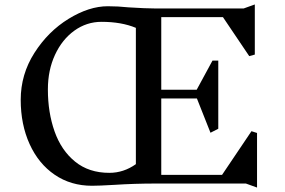

<svg xmlns="http://www.w3.org/2000/svg" viewBox="-20 -824 1280 862"><path d="M1084 0H678Q584 0 492 6Q424 10 393 10Q298 10 225.5 -39.5Q153 -89 113 -177Q73 -265 73 -376Q73 -490 134.5 -586.5Q196 -683 288 -739.5Q380 -796 464 -796Q510 -796 557 -791Q635 -786 677 -786H1074L1124 -804V-579L1099 -572L981 -747H704V-421H863L934 -552H960V-246L925 -228L864 -382H704V-39H977L1109 -235L1134 -227V18ZM471 -48Q535 -48 590 -87V-699Q525 -726 436 -726Q369 -726 314 -686.5Q259 -647 227 -578Q195 -509 195 -423V-422Q195 -319 225 -234Q255 -149 317 -98.5Q379 -48 471 -48Z"/></svg>

Font: Inknut Antiqua Light
Style: Regular
Weight: 300
Designer: Claus Eggers Sørensen
Foundry: Claus Eggers Sørensen
Version: Version 1.003; ttfautohint (v1.8.2) -l 8 -r 50 -G 200 -x 14 